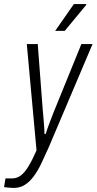

<svg xmlns="http://www.w3.org/2000/svg" viewBox="-73 -743 476 946"><path d="M-6 183Q-17 183 -30.5 181.5Q-44 180 -53 179L-46 136H-13Q10 136 29 122Q48 108 67 77Q86 46 107 -2L59 -526H113L137 -209Q139 -191 140.5 -169.5Q142 -148 144 -126Q146 -104 146 -83H152Q156 -96 161.5 -111.5Q167 -127 173.5 -144Q180 -161 186.5 -178Q193 -195 199 -209L328 -526H383L167 -17Q148 26 130.5 62.5Q113 99 93 126Q73 153 49 168Q25 183 -6 183ZM199 -591 291 -723H352V-719L246 -591Z"/></svg>

Font: Archivo Condensed ExtraLight
Style: Italic
Weight: 250
Width: 3
Italic angle: -10°
Designer: Hector Gatti
Foundry: Omnibus-Type
Version: Version 2.001